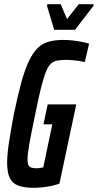

<svg xmlns="http://www.w3.org/2000/svg" viewBox="-20 -886 466 914"><path d="M140 8Q96 8 68 -2Q40 -12 27 -38Q14 -64 14 -111Q14 -151 22.5 -207Q31 -263 46 -342Q64 -430 81 -492Q98 -554 117 -594Q136 -634 158.5 -656.5Q181 -679 211.5 -687.5Q242 -696 283 -696Q302 -696 324.5 -693.5Q347 -691 368 -687Q389 -683 404 -678L384 -591Q369 -594 351.5 -596.5Q334 -599 320 -600Q306 -601 298 -601Q272 -601 253.5 -598Q235 -595 222 -582.5Q209 -570 198 -542.5Q187 -515 175 -467Q163 -419 148 -344Q130 -258 120.5 -206Q111 -154 111 -127Q111 -109 115.5 -100Q120 -91 129.5 -88Q139 -85 153 -85Q160 -85 165.5 -85.5Q171 -86 176.5 -87.5Q182 -89 186 -89L229 -294H187L207 -389H343L263 -12Q247 -6 226.5 -1.5Q206 3 183.5 5.5Q161 8 140 8ZM238 -744 204 -857 205 -866H269L299 -795L355 -866H426L424 -857L337 -744Z"/></svg>

Font: Saira UltraCondensed
Style: Bold Italic
Weight: 700
Width: 1
Italic angle: -12°
Designer: Hector Gatti with collaboration of the Omnibus-Type team
Foundry: Omnibus-Type
Version: Version 1.101